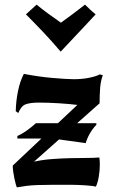

<svg xmlns="http://www.w3.org/2000/svg" viewBox="-20 -798 497 829"><path d="M235 -196 127 -100Q163 -108 202 -111Q241 -114 279 -115Q317 -116 351 -116Q385 -116 409 -118Q410 -111 410.5 -103.5Q411 -96 411 -87Q411 -61 406.5 -35Q402 -9 394 8Q388 6 374.5 4.5Q361 3 346 2Q331 1 316.5 0.5Q302 0 294 0Q240 0 203.5 0Q167 0 141 1Q115 2 95 4.5Q75 7 53 11Q51 8 48 -3Q45 -14 42 -28Q39 -42 37 -57Q35 -72 35 -83L159 -200H55V-211Q74 -219 94.5 -233.5Q115 -248 135 -266H230L314 -345Q283 -349 236 -352Q189 -355 149 -355Q110 -355 90.5 -347.5Q71 -340 59 -310L48 -318Q49 -363 58 -406Q67 -449 83 -479Q114 -473 145.5 -468.5Q177 -464 206 -461.5Q235 -459 259 -457.5Q283 -456 298 -456Q336 -456 366.5 -462.5Q397 -469 411 -477L424 -473Q415 -450 412.5 -419.5Q410 -389 410 -352L313 -266H396V-259Q381 -244 368.5 -222.5Q356 -201 350 -180ZM393 -736Q379 -721 343.5 -683Q308 -645 242 -575Q204 -620 165.5 -660.5Q127 -701 92 -736Q107 -749 114.5 -756.5Q122 -764 138 -778Q161 -759 189 -738.5Q217 -718 243 -700Q268 -718 295.5 -738.5Q323 -759 347 -778Q362 -764 370 -756Q378 -748 393 -736Z"/></svg>

Font: New Rocker
Style: Regular
Weight: 400
Designer: Pablo Impallari, Brenda Gallo, Rodrigo Fuenzalida
Foundry: Pablo Impallari, Brenda Gallo, Rodrigo Fuenzalida
Version: Version 1.000; ttfautohint (v0.93) -l 8 -r 50 -G 200 -x 14 -